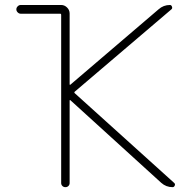

<svg xmlns="http://www.w3.org/2000/svg" viewBox="-20 -775 767 774"><path d="M63.5 -754.9H226.6Q240.2 -754.9 250.5 -744.6Q260.7 -734.4 260.7 -720.7V-435.5Q260.7 -433.6 261.7 -433.1Q262.7 -432.6 263.7 -433.6L619.1 -737.3Q638.7 -754.9 665 -754.9Q670.9 -754.9 673.3 -748Q675.8 -741.2 670.9 -737.3L281.2 -405.3Q278.3 -402.3 281.2 -399.4L681.6 -38.1Q685.5 -35.2 685.5 -31.2Q685.5 -29.3 684.6 -27.3Q681.6 -20.5 675.8 -20.5Q649.4 -20.5 629.9 -38.1L263.7 -371.1Q262.7 -372.1 261.7 -371.6Q260.7 -371.1 260.7 -369.1V-37.1Q260.7 -30.3 255.9 -25.4Q251 -20.5 243.7 -20.5Q236.3 -20.5 231.4 -25.4Q226.6 -30.3 226.6 -37.1V-714.8Q226.6 -719.7 222.7 -719.7H63.5Q56.6 -719.7 51.3 -725.1Q45.9 -730.5 45.9 -737.3Q45.9 -744.1 51.3 -749.5Q56.6 -754.9 63.5 -754.9Z"/></svg>

Font: Gen Jyuu Gothic ExtraLight
Style: Regular
Weight: 100
Designer: [Source Han Sans]
Ryoko NISHIZUKA  (kana & ideographs); Paul D. Hunt (Latin, Greek & Cyrillic); Wenlong ZHANG  (bopomofo
Version: Version 1.002.20150607